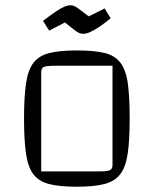

<svg xmlns="http://www.w3.org/2000/svg" viewBox="-20 -699 581 727"><path d="M271 8Q206 8 166.5 -2Q127 -12 106.5 -39Q86 -66 78.5 -117Q71 -168 71 -250Q71 -332 78.5 -383Q86 -434 106.5 -461Q127 -488 166.5 -498Q206 -508 271 -508Q336 -508 375.5 -498.5Q415 -489 436 -461.5Q457 -434 464 -383Q471 -332 471 -250Q471 -168 463.5 -117Q456 -66 435 -39Q414 -12 374.5 -2Q335 8 271 8ZM136 -50H355Q385 -50 395.5 -54.5Q406 -59 406 -74V-450H187Q156 -450 146 -445.5Q136 -441 136 -426ZM295 -571Q287 -571 280 -574Q273 -577 261 -586Q249 -595 226 -614L166 -583L143 -620Q173 -643 192.5 -656Q212 -669 224.5 -674Q237 -679 247 -679Q254 -679 260.5 -676.5Q267 -674 279 -665Q291 -656 316 -637L376 -667L399 -630Q375 -610 355.5 -597Q336 -584 321 -577.5Q306 -571 295 -571Z"/></svg>

Font: Changa ExtraLight ExtraLight
Style: Regular
Weight: 250
Version: Version 3.002; ttfautohint (v1.8.2)